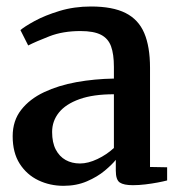

<svg xmlns="http://www.w3.org/2000/svg" viewBox="-20 -576 567 606"><path d="M180.5 10.5Q137.5 10.5 101 -7Q64.5 -24.5 42.2 -59.2Q20 -94 20 -146Q20 -195 46.8 -229.2Q73.5 -263.5 119 -285Q164.5 -306.5 221.5 -316.8Q278.5 -327 339.5 -328V-365Q339.5 -405 330.5 -429.8Q321.5 -454.5 298.8 -466.2Q276 -478 234 -478Q178.5 -478 136 -461.5Q93.5 -445 69 -432.5L44.5 -481Q57 -492 89.5 -509.8Q122 -527.5 168 -541.5Q214 -555.5 267 -555.5Q335.5 -555.5 376.2 -535Q417 -514.5 435.2 -471.8Q453.5 -429 453.5 -362V-49L507.5 -48V-6.5Q496.5 -3.5 478 0Q459.5 3.5 438.8 6Q418 8.5 399.5 8.5Q370.5 8.5 358 0Q345.5 -8.5 345.5 -37.5V-71.5Q334 -57 310.8 -37.5Q287.5 -18 254.5 -3.8Q221.5 10.5 180.5 10.5ZM232.5 -60Q258 -60 287.5 -74Q317 -88 339.5 -109V-278.5Q274 -278.5 230.8 -263Q187.5 -247.5 166 -220.8Q144.5 -194 144.5 -159.5Q144.5 -126 156 -104Q167.5 -82 187.2 -71Q207 -60 232.5 -60Z"/></svg>

Font: Merriweather 48pt SemiBold
Style: Regular
Weight: 600
Version: Version 2.100